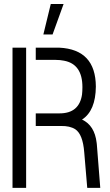

<svg xmlns="http://www.w3.org/2000/svg" viewBox="-20 -916 536 936"><path d="M191.4 -748 227.5 -896.5H290L236.3 -748ZM41 0V-683.6H107.4V0ZM154.3 -301.8V-363.3H270.5Q366.2 -363.3 379.9 -455.1Q381.8 -471.7 381.8 -491.2Q381.8 -603.5 292 -620.1Q273.4 -624 252 -624H154.3V-683.6H269.5Q446.3 -674.8 447.3 -494.1Q446.3 -376 379.9 -333Q441.4 -304.7 451.2 -219.7Q452.1 -214.8 452.1 -211.9L468.8 0H405.3L390.6 -173.8Q383.8 -261.7 346.7 -286.1Q320.3 -302.7 277.3 -301.8Z"/></svg>

Font: Post No Bills Colombo Medium
Style: Regular
Weight: 500
Designer: Kosala Senevirathne, Siva Puranthara, Lasantha Premarathna, Tharique Azeez
Foundry: Mooniak
Version: Version 1.220 ; ttfautohint (v1.6)